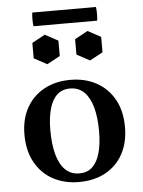

<svg xmlns="http://www.w3.org/2000/svg" viewBox="-56 -835 667 895"><g transform="rotate(-5 278.0 -388.0)"><path d="M273 -423Q237 -423 213 -401.5Q189 -380 177 -338Q165 -296 165 -236Q165 -171 178 -123.5Q191 -76 217 -50.5Q243 -25 283 -25L278 15Q210 15 157 -13.5Q104 -42 73.5 -96.5Q43 -151 43 -227Q43 -300 73 -353Q103 -406 156 -434.5Q209 -463 278 -463ZM283 -25Q320 -25 343.5 -47Q367 -69 379 -111Q391 -153 391 -213Q391 -278 378 -325Q365 -372 339 -397.5Q313 -423 273 -423L278 -463Q346 -463 399 -434.5Q452 -406 482.5 -352Q513 -298 513 -222Q513 -149 483.5 -95.5Q454 -42 401 -13.5Q348 15 278 15ZM178 -683 239 -650V-578L178 -545L117 -578V-650ZM378 -683 439 -650V-578L378 -545L317 -578V-650ZM427 -727H129Q127 -740 127 -759Q127 -778 129 -791H427Q429 -778 429 -759Q429 -740 427 -727Z"/></g></svg>

Font: Poltawski Nowy Medium
Style: Regular
Weight: 500
Version: Version 1.001;gftools[0.9.25]